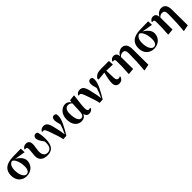

<svg xmlns="http://www.w3.org/2000/svg" viewBox="530 -2493 4642 4642"><g transform="rotate(-45 2851.0 -171.5)"><path d="M670.9 -431.2 392.1 -479Q468.3 -440.4 520.8 -376.5Q573.2 -312.5 573.2 -238.8Q573.2 -187.5 553.2 -140.9Q533.2 -94.2 498 -59.3Q462.9 -24.4 411.4 -3.7Q359.9 17.1 300.8 17.1Q245.1 17.1 197 -2.2Q148.9 -21.5 113.3 -56.6Q77.6 -91.8 57.4 -145Q37.1 -198.2 37.1 -263.2Q37.1 -401.9 122.8 -475.1Q208.5 -548.3 397 -553.2L665 -557.1ZM325.2 -19Q376.5 -19 403.8 -62.7Q431.2 -106.4 431.2 -184.1Q431.2 -251.5 417 -316.7Q402.8 -381.8 373 -432.6Q343.3 -483.4 304.2 -497.1Q246.1 -483.9 217.5 -429.9Q189 -376 189 -292Q189 -167 230 -93Q271 -19 325.2 -19Z M719.7 -474.1 714.8 -485.8Q738.8 -523.4 767.8 -540.3Q796.9 -557.1 835.9 -557.1Q950.7 -557.1 950.7 -423.8Q950.7 -390.1 937.7 -309.3Q924.8 -228.5 924.8 -182.1Q924.8 -113.8 959 -70.8Q993.2 -27.8 1053.7 -27.8Q1122.1 -27.8 1160.4 -75.2Q1198.7 -122.6 1198.7 -219.2Q1198.7 -235.8 1196.8 -272Q1139.6 -348.1 1116.7 -395.8Q1093.8 -443.4 1093.8 -478Q1093.8 -517.1 1117.4 -540Q1141.1 -563 1176.8 -563Q1206.5 -563 1229 -539.1Q1258.8 -426.8 1258.8 -307.1Q1258.8 -140.1 1198.7 -61.5Q1138.7 17.1 1014.6 17.1Q901.4 17.1 840.6 -34.4Q779.8 -85.9 779.8 -187Q779.8 -229 788.8 -297.1Q797.9 -365.2 797.9 -395Q797.9 -442.4 787.4 -458.7Q776.9 -475.1 744.6 -475.1Q723.6 -475.1 719.7 -474.1Z M1324.2 -474.1 1315.4 -485.8Q1331.5 -521.5 1364.5 -540.3Q1397.5 -559.1 1438.5 -559.1Q1502.9 -559.1 1540.3 -512.7Q1577.6 -466.3 1603.5 -347.2Q1648.4 -166.5 1661.6 -49.8Q1727.5 -186.5 1759.3 -294.9Q1723.6 -413.1 1723.6 -461.9Q1723.6 -507.3 1744.6 -535.2Q1765.6 -563 1804.2 -563Q1837.9 -563 1861.3 -538.1Q1869.6 -506.8 1869.6 -472.2Q1869.6 -426.8 1852.1 -368.4Q1834.5 -310.1 1800.5 -241.7Q1766.6 -173.3 1737.5 -121.8Q1708.5 -70.3 1665.5 1L1555.7 8.8Q1547.4 -32.7 1534.2 -79.6Q1521 -126.5 1512.7 -151.6Q1504.4 -176.8 1484.6 -233.6Q1464.8 -290.5 1460.4 -303.2Q1428.2 -402.3 1406.2 -440.7Q1384.3 -479 1355.5 -479Q1338.9 -479 1324.2 -474.1Z M2542 -70.8 2555.2 -51.8Q2540.5 -22 2509.5 -2.4Q2478.5 17.1 2431.2 17.1Q2392.1 17.1 2364.7 -9Q2337.4 -35.2 2326.2 -83Q2309.6 -35.6 2270.5 -9.3Q2231.4 17.1 2174.3 17.1Q2126 17.1 2084.7 -2Q2043.5 -21 2012.5 -57.1Q1981.4 -93.3 1963.9 -148.7Q1946.3 -204.1 1946.3 -272.9Q1946.3 -340.8 1967.3 -397.2Q1988.3 -453.6 2022.7 -489Q2057.1 -524.4 2098.9 -543.7Q2140.6 -563 2184.1 -563Q2271.5 -563 2325.2 -481.9L2334 -542L2478 -559.1L2487.3 -551.8Q2447.3 -265.6 2447.3 -151.9Q2447.3 -61 2500 -61Q2523.4 -61 2542 -70.8ZM2309.1 -164.1 2322.3 -448.2Q2282.2 -496.1 2218.3 -496.1Q2164.6 -496.1 2131.3 -453.6Q2098.1 -411.1 2098.1 -325.2Q2098.1 -187.5 2131.3 -114.7Q2164.6 -42 2217.3 -42Q2257.3 -42 2281.5 -73.7Q2305.7 -105.5 2309.1 -164.1Z M2565.4 -474.1 2556.6 -485.8Q2572.8 -521.5 2605.7 -540.3Q2638.7 -559.1 2679.7 -559.1Q2744.1 -559.1 2781.5 -512.7Q2818.8 -466.3 2844.7 -347.2Q2889.6 -166.5 2902.8 -49.8Q2968.8 -186.5 3000.5 -294.9Q2964.8 -413.1 2964.8 -461.9Q2964.8 -507.3 2985.8 -535.2Q3006.8 -563 3045.4 -563Q3079.1 -563 3102.5 -538.1Q3110.8 -506.8 3110.8 -472.2Q3110.8 -426.8 3093.3 -368.4Q3075.7 -310.1 3041.7 -241.7Q3007.8 -173.3 2978.8 -121.8Q2949.7 -70.3 2906.7 1L2796.9 8.8Q2788.6 -32.7 2775.4 -79.6Q2762.2 -126.5 2753.9 -151.6Q2745.6 -176.8 2725.8 -233.6Q2706.1 -290.5 2701.7 -303.2Q2669.4 -402.3 2647.5 -440.7Q2625.5 -479 2596.7 -479Q2580.1 -479 2565.4 -474.1Z M3460.9 -429.2 3467.3 -181.2Q3471.2 -84 3536.1 -84Q3564.9 -84 3591.3 -100.1L3602.1 -83Q3565.4 17.1 3466.3 17.1Q3408.7 17.1 3375 -17.1Q3341.3 -51.3 3341.3 -127Q3341.3 -169.4 3351.1 -230Q3360.8 -290.5 3368.9 -325.7Q3377 -360.8 3394 -429.2L3177.2 -408.2L3169.9 -441.9Q3206.5 -501.5 3259.3 -526.1Q3312 -550.8 3409.2 -550.8H3671.4L3677.2 -420.9Z M4277.8 -356.9 4281.7 189 4122.6 220.2 4114.7 213.9 4133.8 -36.1 4141.6 -334Q4142.1 -372.6 4136.2 -398.9Q4130.4 -425.3 4117.9 -439.5Q4105.5 -453.6 4089.6 -459.2Q4073.7 -464.8 4051.8 -464.8Q4023.9 -464.8 3995.4 -451.7Q3966.8 -438.5 3944.8 -412.1L3948.7 0L3794.9 15.1L3786.6 8.8L3799.8 -238.8L3800.8 -405.8Q3800.8 -445.8 3790 -460.4Q3779.3 -475.1 3753.9 -475.1Q3730.5 -475.1 3726.6 -474.1L3721.7 -486.8Q3737.8 -518.6 3765.9 -538.8Q3793.9 -559.1 3830.6 -559.1Q3933.1 -559.1 3943.8 -441.9Q3975.1 -502.4 4022.9 -532.7Q4070.8 -563 4120.6 -563Q4143.6 -563 4164.3 -557.6Q4185.1 -552.2 4206.1 -537.6Q4227.1 -522.9 4242.4 -500.5Q4257.8 -478 4267.6 -441.2Q4277.3 -404.3 4277.8 -356.9Z M5025.4 -431.2 4746.6 -479Q4822.8 -440.4 4875.2 -376.5Q4927.7 -312.5 4927.7 -238.8Q4927.7 -187.5 4907.7 -140.9Q4887.7 -94.2 4852.5 -59.3Q4817.4 -24.4 4765.9 -3.7Q4714.4 17.1 4655.3 17.1Q4599.6 17.1 4551.5 -2.2Q4503.4 -21.5 4467.8 -56.6Q4432.1 -91.8 4411.9 -145Q4391.6 -198.2 4391.6 -263.2Q4391.6 -401.9 4477.3 -475.1Q4563 -548.3 4751.5 -553.2L5019.5 -557.1ZM4679.7 -19Q4731 -19 4758.3 -62.7Q4785.6 -106.4 4785.6 -184.1Q4785.6 -251.5 4771.5 -316.7Q4757.3 -381.8 4727.5 -432.6Q4697.8 -483.4 4658.7 -497.1Q4600.6 -483.9 4572 -429.9Q4543.5 -376 4543.5 -292Q4543.5 -167 4584.5 -93Q4625.5 -19 4679.7 -19Z M5625.5 -356.9 5629.4 189 5470.2 220.2 5462.4 213.9 5481.4 -36.1 5489.3 -334Q5489.7 -372.6 5483.9 -398.9Q5478 -425.3 5465.6 -439.5Q5453.1 -453.6 5437.3 -459.2Q5421.4 -464.8 5399.4 -464.8Q5371.6 -464.8 5343 -451.7Q5314.5 -438.5 5292.5 -412.1L5296.4 0L5142.6 15.1L5134.3 8.8L5147.5 -238.8L5148.4 -405.8Q5148.4 -445.8 5137.7 -460.4Q5127 -475.1 5101.6 -475.1Q5078.1 -475.1 5074.2 -474.1L5069.3 -486.8Q5085.4 -518.6 5113.5 -538.8Q5141.6 -559.1 5178.2 -559.1Q5280.8 -559.1 5291.5 -441.9Q5322.8 -502.4 5370.6 -532.7Q5418.5 -563 5468.3 -563Q5491.2 -563 5512 -557.6Q5532.7 -552.2 5553.7 -537.6Q5574.7 -522.9 5590.1 -500.5Q5605.5 -478 5615.2 -441.2Q5625 -404.3 5625.5 -356.9Z"/></g></svg>

Font: Noto Serif JP Black
Style: Regular
Weight: 900
Designer: Ryoko NISHIZUKA  (kana & ideographs); Frank Grießhammer (Latin, Greek & Cyrillic); Wenlong ZHANG  (bopomofo); Sandoll Co
Foundry: Adobe Systems Incorporated
Version: Version 1.001;PS 1.001;hotconv 16.6.54;makeotf.lib2.5.65590